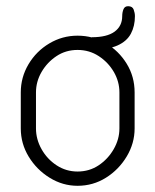

<svg xmlns="http://www.w3.org/2000/svg" viewBox="-20 -593 501 619"><path d="M230 6Q182 6 140 -20Q98 -46 72.5 -88Q47 -130 47 -179V-295Q47 -344 72 -386Q97 -428 139 -453Q181 -478 230 -478Q280 -478 321.5 -453.5Q363 -429 388.5 -387.5Q414 -346 414 -295V-179Q414 -131 388.5 -88.5Q363 -46 321.5 -20Q280 6 230 6ZM230 -40Q268 -40 298 -60Q328 -80 346.5 -112Q365 -144 365 -179V-295Q365 -330 347 -361Q329 -392 298.5 -412Q268 -432 230 -432Q192 -432 162 -412Q132 -392 114 -361Q96 -330 96 -295V-179Q96 -144 114 -112Q132 -80 162.5 -60Q193 -40 230 -40ZM276 -433V-473Q325 -473 349.5 -491Q374 -509 374 -541Q374 -553 378 -563Q382 -573 393 -573Q407 -573 411 -562Q415 -551 415 -541Q415 -509 402 -484.5Q389 -460 359 -446.5Q329 -433 276 -433Z"/></svg>

Font: Dosis ExtraLight Light
Style: Regular
Weight: 300
Version: Version 3.001; ttfautohint (v1.8.2)